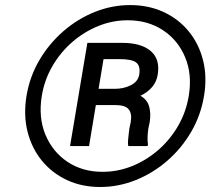

<svg xmlns="http://www.w3.org/2000/svg" viewBox="-20 -742 899 772"><path d="M86.6 -356.5Q99.4 -433.9 138.3 -500.2Q177.2 -566.4 234.6 -616.3Q291.9 -666.2 361 -693.9Q430 -721.6 503.2 -721.6Q577.1 -721.6 637.3 -693.9Q697.4 -666.2 738.5 -616.3Q779.5 -566.4 796.3 -500.2Q813.2 -433.9 800.4 -356.5Q787.6 -278.8 748.8 -212Q709.9 -145.2 652.5 -95.5Q595.2 -45.8 525.7 -17.9Q456.3 9.9 382.5 9.9Q309.3 9.9 249.5 -17.9Q189.6 -45.8 148.8 -95.5Q108 -145.2 90.9 -212Q73.9 -278.8 86.6 -356.5ZM148.1 -356.5Q133.9 -269.9 162.5 -200.8Q191.1 -131.7 251.2 -91.4Q311.4 -51.1 392.4 -51.1Q453.8 -51.1 511.2 -74.2Q568.5 -97.3 616.3 -138.8Q664.1 -180.4 696.2 -236Q728.3 -291.5 739 -356.5Q753.2 -442.5 724.6 -511.4Q696 -580.3 635.5 -620.4Q574.9 -660.5 493.3 -660.5Q432.5 -660.5 375.4 -637.4Q318.2 -614.3 270.6 -573Q223 -531.6 190.9 -476.4Q158.7 -421.2 148.1 -356.5ZM443.5 -319.6H365.4L338.1 -154.8H261.7L331.3 -569.6H472.3Q547.6 -569.6 586.1 -536.8Q624.6 -503.9 614 -441.1Q605.1 -386.4 544.7 -356.9Q572.1 -341.3 579.7 -313.7Q587.4 -286.2 582 -251.4L576.3 -224.4Q571 -185.4 574.9 -161.9L573.5 -154.8H495.7Q493.6 -163.4 495 -179.5Q496.4 -195.7 498.2 -209.2Q498.9 -213.8 499.3 -217.7Q499.6 -221.6 500 -224.4L505.7 -251.4Q511.4 -285.5 497.3 -302.6Q483.3 -319.6 443.5 -319.6ZM376.4 -384.9H442.5Q477.3 -384.9 506 -399.3Q534.8 -413.7 539.8 -441.8Q545.5 -476.9 527.7 -490.6Q509.9 -504.3 460.9 -504.3H396.3Z"/></svg>

Font: Inter UI
Style: Bold Italic
Weight: 700
Italic angle: 9.39999°
Designer: Rasmus Andersson
Foundry: rsms
Version: 3.2;8d6f07862